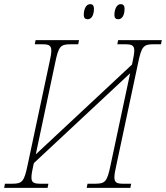

<svg xmlns="http://www.w3.org/2000/svg" viewBox="-35 -908 802 928"><path d="M537 -815C557 -815 567 -838 567 -865C567 -882 560 -888 548 -888C528 -888 518 -860 518 -837C518 -820 525 -815 537 -815ZM389 -815C409 -815 419 -838 419 -865C419 -882 412 -888 401 -888C379 -888 370 -860 370 -837C370 -820 377 -815 389 -815ZM-15 0H195L199 -20H162C130 -20 117 -25 117 -50C117 -63 120 -82 126 -108L129 -120L594 -554L499 -108C483 -31 474 -20 425 -20H388L384 0H595L599 -20H562C530 -20 518 -25 518 -51C518 -64 521 -82 527 -108L633 -606C649 -683 659 -694 706 -694H743L747 -714H536L532 -694H569C601 -694 614 -689 614 -664C614 -651 611 -633 605 -606L603 -596L138 -162L232 -606C248 -683 257 -694 306 -694H343L347 -714H137L133 -694H169C201 -694 213 -689 213 -663C213 -650 210 -632 204 -606L98 -108C82 -31 72 -20 25 -20H-11Z"/></svg>

Font: Noto Serif SemiCondensed Thin
Style: Italic
Weight: 100
Width: 4
Italic angle: -12°
Designer: Monotype Design Team
Foundry: Monotype Imaging Inc.
Version: Version 2.013